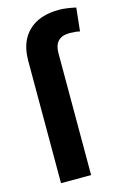

<svg xmlns="http://www.w3.org/2000/svg" viewBox="-117 -814 564 869"><g transform="rotate(-15 165.0 -380.0)"><path d="M57.1 0V-573.2Q57.1 -662.6 107.7 -711.4Q158.2 -760.3 251.5 -760.3Q282.7 -760.3 329.6 -750L317.9 -641.1Q296.4 -646 270.5 -646Q198.2 -646 198.2 -571.3V0Z"/></g></svg>

Font: MAUL Bold
Style: Bold
Weight: 700
Designer: MAUL
Version: Version 1.0; 2020; ttfautohint (v1.8.3)